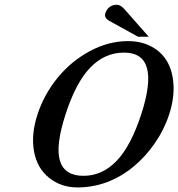

<svg xmlns="http://www.w3.org/2000/svg" viewBox="-20 -778 757 815"><path d="M611.3 -622.1H565.9L441.4 -690.9Q421.4 -703.6 427.2 -721.7Q433.1 -739.7 446 -748.8Q459 -757.8 476.1 -757.8Q493.2 -757.8 513.2 -733.4ZM579.6 -293Q664.6 -554.7 506.3 -554.7Q424.8 -554.7 363.5 -491.5Q302.2 -428.2 258.5 -293.5Q214.8 -158.7 234.6 -95.2Q254.4 -31.7 334.2 -31.7Q414.1 -31.7 474.9 -95Q535.6 -158.2 579.6 -293ZM546.9 -70.8Q439 17.6 308.6 17.6Q239.7 17.6 188.7 -22.9Q137.7 -63.5 124.5 -134.8Q111.3 -206.1 138.9 -291.3Q166.5 -376.5 224.1 -447.3Q281.7 -518.1 361.1 -560.8Q440.4 -603.5 523.4 -603.5Q581.1 -603.5 624.8 -579.3Q668.5 -555.2 691.2 -513.9Q713.9 -472.7 716.6 -415Q719.2 -357.4 698 -292.2Q676.8 -227.1 636.7 -169.4Q596.7 -111.8 546.9 -70.8Z"/></svg>

Font: RIT Rachana
Style: Bold Italic
Weight: 700
Designer: Hussain KH
Version: 1.4.7